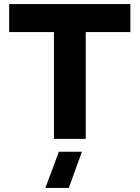

<svg xmlns="http://www.w3.org/2000/svg" viewBox="-20 -680 683 940"><path d="M618.2 -660.2V-522.9H399.9V0H244.1V-522.9H24.9V-660.2ZM202.1 240.2 268.1 63H380.9L316.9 240.2Z"/></svg>

Font: Human Sans
Style: Bold
Weight: 700
Designer: Tim Radville
Foundry: Continuum
Version: Version 1.000;FEAKit 1.0